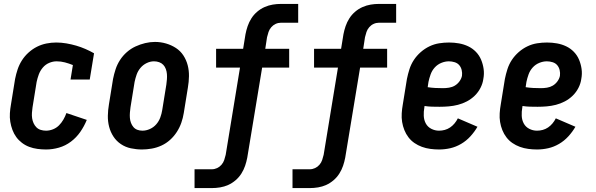

<svg xmlns="http://www.w3.org/2000/svg" viewBox="-20 -755 3040 980"><path d="M215 8Q193 8 171 5Q149 2 129 -5.5Q109 -13 92 -26Q75 -39 63 -55.5Q51 -72 43.5 -92Q36 -112 32.5 -133.5Q29 -155 30.5 -177.5Q32 -200 36 -222L57 -352Q62 -377 70 -401Q78 -425 92 -447Q106 -469 126 -487Q146 -505 169 -516.5Q192 -528 217 -533Q242 -538 267 -538Q293 -538 319 -533.5Q345 -529 369 -522Q393 -515 416 -505Q439 -495 460 -483L438 -349H340L352 -423Q332 -431 311.5 -436.5Q291 -442 269 -442Q250 -442 231 -434Q212 -426 198.5 -410Q185 -394 178 -375Q171 -356 167 -337L146 -207Q144 -193 143 -179Q142 -165 144 -151.5Q146 -138 151.5 -126Q157 -114 166 -105Q175 -96 188 -92Q201 -88 215 -88Q233 -88 250.5 -95Q268 -102 281 -115Q294 -128 303.5 -144.5Q313 -161 319 -178L423 -143Q410 -111 390 -82Q370 -53 342 -32Q314 -11 281 -1.5Q248 8 215 8Z M705 8Q676 8 648 2Q620 -4 597 -19.5Q574 -35 559 -58Q544 -81 537 -108Q530 -135 530.5 -164Q531 -193 536 -222L557 -352Q562 -377 570 -401.5Q578 -426 592.5 -448.5Q607 -471 627.5 -489Q648 -507 672 -518Q696 -529 721 -535Q746 -541 771 -541Q800 -541 827.5 -533Q855 -525 878 -510Q901 -495 916 -472Q931 -449 938 -422Q945 -395 944.5 -366Q944 -337 939 -308L918 -178Q914 -153 905.5 -128.5Q897 -104 882.5 -81.5Q868 -59 848 -41Q828 -23 804 -12Q780 -1 754.5 3.5Q729 8 705 8ZM707 -88Q726 -88 745 -96.5Q764 -105 777.5 -120.5Q791 -136 798 -155Q805 -174 808 -193L829 -323Q831 -337 832 -350.5Q833 -364 832 -377Q831 -390 826.5 -402.5Q822 -415 813.5 -424Q805 -433 792.5 -437.5Q780 -442 766 -442Q747 -442 728.5 -433Q710 -424 697 -408.5Q684 -393 677.5 -374.5Q671 -356 667 -337L646 -207Q644 -193 643 -179.5Q642 -166 643 -153Q644 -140 648.5 -128Q653 -116 661 -106.5Q669 -97 681 -92.5Q693 -88 707 -88Z M973 205V109H1061Q1075 109 1088 103Q1101 97 1110.5 86Q1120 75 1124.5 61.5Q1129 48 1132 35L1205 -410H1083V-506H1221L1233 -580Q1237 -601 1244 -621.5Q1251 -642 1263 -661Q1275 -680 1292.5 -695Q1310 -710 1330.5 -719Q1351 -728 1372 -731.5Q1393 -735 1414 -735H1502V-639H1414Q1400 -639 1387 -633Q1374 -627 1364.5 -616Q1355 -605 1350.5 -591.5Q1346 -578 1343 -565L1334 -506H1456V-410H1318L1242 50Q1238 71 1231 91.5Q1224 112 1212 131Q1200 150 1182.5 165Q1165 180 1145 189Q1125 198 1103.5 201.5Q1082 205 1061 205Z M1473 205V109H1561Q1575 109 1588 103Q1601 97 1610.5 86Q1620 75 1624.5 61.5Q1629 48 1632 35L1705 -410H1583V-506H1721L1733 -580Q1737 -601 1744 -621.5Q1751 -642 1763 -661Q1775 -680 1792.5 -695Q1810 -710 1830.5 -719Q1851 -728 1872 -731.5Q1893 -735 1914 -735H2002V-639H1914Q1900 -639 1887 -633Q1874 -627 1864.5 -616Q1855 -605 1850.5 -591.5Q1846 -578 1843 -565L1834 -506H1956V-410H1818L1742 50Q1738 71 1731 91.5Q1724 112 1712 131Q1700 150 1682.5 165Q1665 180 1645 189Q1625 198 1603.5 201.5Q1582 205 1561 205Z M2221 8Q2199 8 2176.5 5Q2154 2 2133.5 -5.5Q2113 -13 2095.5 -25Q2078 -37 2065 -54Q2052 -71 2044 -91Q2036 -111 2032.5 -132.5Q2029 -154 2030.5 -177Q2032 -200 2036 -222L2057 -352Q2062 -377 2070 -402Q2078 -427 2092.5 -449Q2107 -471 2127.5 -489Q2148 -507 2172 -518.5Q2196 -530 2221.5 -534Q2247 -538 2272 -538Q2298 -538 2323 -533.5Q2348 -529 2370 -518.5Q2392 -508 2409 -490.5Q2426 -473 2435.5 -450.5Q2445 -428 2448.5 -403Q2452 -378 2447 -352Q2444 -329 2432.5 -306.5Q2421 -284 2403 -266.5Q2385 -249 2363 -237.5Q2341 -226 2317.5 -220Q2294 -214 2270.5 -212Q2247 -210 2224 -210Q2204 -210 2185 -210.5Q2166 -211 2147 -214L2146 -207Q2142 -185 2143 -163.5Q2144 -142 2153.5 -124.5Q2163 -107 2181.5 -97.5Q2200 -88 2221 -88Q2236 -88 2250.5 -92Q2265 -96 2277.5 -104.5Q2290 -113 2300 -125Q2310 -137 2317 -151L2417 -108Q2402 -82 2381 -59Q2360 -36 2333.5 -20.5Q2307 -5 2278.5 1.5Q2250 8 2221 8ZM2241 -305Q2256 -305 2272 -307.5Q2288 -310 2301.5 -318Q2315 -326 2325 -339.5Q2335 -353 2338 -368Q2340 -383 2336.5 -397.5Q2333 -412 2324 -422.5Q2315 -433 2300.5 -437.5Q2286 -442 2271 -442Q2252 -442 2232.5 -434Q2213 -426 2199 -410.5Q2185 -395 2178 -375.5Q2171 -356 2167 -337L2163 -310Q2182 -307 2201.5 -306Q2221 -305 2241 -305Z M2721 8Q2699 8 2676.5 5Q2654 2 2633.5 -5.5Q2613 -13 2595.5 -25Q2578 -37 2565 -54Q2552 -71 2544 -91Q2536 -111 2532.5 -132.5Q2529 -154 2530.5 -177Q2532 -200 2536 -222L2557 -352Q2562 -377 2570 -402Q2578 -427 2592.5 -449Q2607 -471 2627.5 -489Q2648 -507 2672 -518.5Q2696 -530 2721.5 -534Q2747 -538 2772 -538Q2798 -538 2823 -533.5Q2848 -529 2870 -518.5Q2892 -508 2909 -490.5Q2926 -473 2935.5 -450.5Q2945 -428 2948.5 -403Q2952 -378 2947 -352Q2944 -329 2932.5 -306.5Q2921 -284 2903 -266.5Q2885 -249 2863 -237.5Q2841 -226 2817.5 -220Q2794 -214 2770.5 -212Q2747 -210 2724 -210Q2704 -210 2685 -210.5Q2666 -211 2647 -214L2646 -207Q2642 -185 2643 -163.5Q2644 -142 2653.5 -124.5Q2663 -107 2681.5 -97.5Q2700 -88 2721 -88Q2736 -88 2750.5 -92Q2765 -96 2777.5 -104.5Q2790 -113 2800 -125Q2810 -137 2817 -151L2917 -108Q2902 -82 2881 -59Q2860 -36 2833.5 -20.5Q2807 -5 2778.5 1.5Q2750 8 2721 8ZM2741 -305Q2756 -305 2772 -307.5Q2788 -310 2801.5 -318Q2815 -326 2825 -339.5Q2835 -353 2838 -368Q2840 -383 2836.5 -397.5Q2833 -412 2824 -422.5Q2815 -433 2800.5 -437.5Q2786 -442 2771 -442Q2752 -442 2732.5 -434Q2713 -426 2699 -410.5Q2685 -395 2678 -375.5Q2671 -356 2667 -337L2663 -310Q2682 -307 2701.5 -306Q2721 -305 2741 -305Z"/></svg>

Font: Iosevka Slab
Style: Bold Italic
Weight: 700
Italic angle: -9°
Monospace: yes
Designer: Belleve Invis
Foundry: Belleve Invis
Version: Version 11.1.0; ttfautohint (v1.8.3)